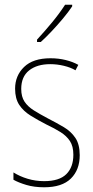

<svg xmlns="http://www.w3.org/2000/svg" viewBox="-20 -784 396 814"><path d="M318 -126Q318 -64 280.5 -27Q243 10 167 10Q125 10 91.5 0Q58 -10 37 -22V-53Q64 -36 97.5 -26Q131 -16 167 -16Q231 -16 261 -45.5Q291 -75 291 -128Q291 -164 276.5 -186Q262 -208 236.5 -224Q211 -240 177 -256Q140 -275 109.5 -294Q79 -313 61.5 -339.5Q44 -366 44 -408Q44 -463 82 -500Q120 -537 194 -537Q228 -537 258.5 -529.5Q289 -522 312 -509L300 -486Q280 -498 251 -505Q222 -512 193 -512Q137 -512 103.5 -485.5Q70 -459 70 -407Q70 -374 84 -353Q98 -332 123.5 -316Q149 -300 183 -282Q220 -263 250.5 -245Q281 -227 299.5 -199.5Q318 -172 318 -126ZM286 -757Q270 -733 247 -705.5Q224 -678 199.5 -652Q175 -626 153 -606H137V-616Q171 -653 201.5 -690Q232 -727 256 -764H286Z"/></svg>

Font: Noto Sans Georgian Condensed Thin
Style: Regular
Weight: 100
Width: 3
Designer: Monotype Design Team, Akaki Razmadze
Foundry: Google LLC
Version: Version 2.005; ttfautohint (v1.8.4.7-5d5b)